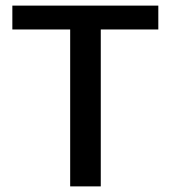

<svg xmlns="http://www.w3.org/2000/svg" viewBox="-20 -664 608 684"><path d="M230 -559H24V-644H544V-559H339V0H230Z"/></svg>

Font: Kanit
Style: Regular
Weight: 400
Designer: Katatrad Team
Foundry: Cadson Demak
Version: Version 1.001